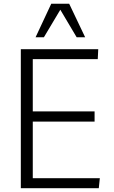

<svg xmlns="http://www.w3.org/2000/svg" viewBox="-20 -984 598 1004"><path d="M166 -789.1 248 -964.4H341.8L425.3 -789.1H380.9L295.4 -933.1L209.5 -789.1ZM88.9 0V-726.6H493.7L491.2 -674.8H151.4V-401.4H474.6V-348.1H151.4V-52.2H502L496.6 0Z"/></svg>

Font: Oxygen Light
Style: Regular
Weight: 300
Designer: vernon adams
Foundry: Vernon Adams
Version: Version Release 0.2.3 webfont; ttfautohint (v0.93.3-1d66) -l